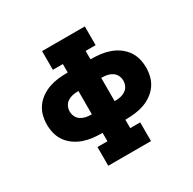

<svg xmlns="http://www.w3.org/2000/svg" viewBox="-161 -901 1072 1066"><g transform="rotate(-30 375.0 -367.5)"><path d="M238 0V-120H302V-174H298Q268 -174 239 -177.5Q210 -181 182.5 -190.5Q155 -200 130.5 -217Q106 -234 89 -257.5Q72 -281 64.5 -309.5Q57 -338 57 -368Q57 -397 64.5 -425.5Q72 -454 89 -477.5Q106 -501 130.5 -518Q155 -535 182.5 -544.5Q210 -554 239 -557.5Q268 -561 298 -561H302V-615H238V-735H512V-615H448V-561H452Q482 -561 511 -557.5Q540 -554 567.5 -544.5Q595 -535 619.5 -518Q644 -501 661 -477.5Q678 -454 685.5 -425.5Q693 -397 693 -368Q693 -338 685.5 -309.5Q678 -281 661 -257.5Q644 -234 619.5 -217Q595 -200 567.5 -190.5Q540 -181 511 -177.5Q482 -174 452 -174H448V-120H512V0ZM298 -293H302V-442H298Q280 -442 263.5 -438.5Q247 -435 232.5 -425.5Q218 -416 210.5 -400.5Q203 -385 203 -368Q203 -350 210.5 -334.5Q218 -319 232.5 -309.5Q247 -300 263.5 -296.5Q280 -293 298 -293ZM448 -293H452Q470 -293 486.5 -296.5Q503 -300 517.5 -309.5Q532 -319 539.5 -334.5Q547 -350 547 -368Q547 -385 539.5 -400.5Q532 -416 517.5 -425.5Q503 -435 486.5 -438.5Q470 -442 452 -442H448Z"/></g></svg>

Font: Iosevka Etoile Heavy
Style: Regular
Weight: 900
Designer: Belleve Invis
Foundry: Belleve Invis
Version: Version 22.1.2; ttfautohint (v1.8.4)